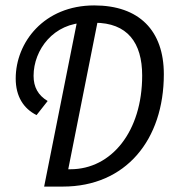

<svg xmlns="http://www.w3.org/2000/svg" viewBox="-20 -689 640 709"><path d="M143 0H212C445 0 585 -173 585 -415C585 -576 494 -669 328 -669C142 -669 38 -532 38 -399C38 -333 67 -288 115 -264L156 -316C121 -337 104 -367 104 -409C104 -505 178 -605 299 -605H329C450 -605 505 -532 505 -410C505 -204 392 -64 240 -64H232L343 -622H267L143 0Z"/></svg>

Font: Source Code Variable
Style: Italic
Weight: 400
Italic angle: -11°
Monospace: yes
Designer: Paul D. Hunt, Teo Tuominen
Foundry: Adobe Systems Incorporated
Version: Version 1.005;PS 1.0;hotconv 16.6.54;makeotf.lib2.5.65590